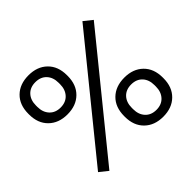

<svg xmlns="http://www.w3.org/2000/svg" viewBox="-172 -909 1118 1118"><g transform="rotate(-45 386.5 -350.0)"><path d="M133.8 13.8 81.8 -27.8 639.2 -713.8 691.2 -672.2ZM420 -144.8V-151Q420 -224.2 463.4 -266.6Q506.8 -309 579 -309Q650.8 -309 694.4 -266.6Q738 -224.2 738 -151V-144.8Q738 -72.5 694.6 -29.8Q651.2 13 579 13Q506.8 13 463.4 -29.8Q420 -72.5 420 -144.8ZM672.5 -142.2V-153.8Q672.5 -198.5 647.4 -225.5Q622.2 -252.5 579 -252.5Q535.8 -252.5 510.6 -225.5Q485.5 -198.5 485.5 -153.8V-142.2Q485.5 -98.2 510.6 -70.9Q535.8 -43.5 579 -43.5Q622.2 -43.5 647.4 -70.9Q672.5 -98.2 672.5 -142.2ZM35 -548.8V-555Q35 -628.2 78.4 -670.6Q121.8 -713 194 -713Q265.8 -713 309.4 -670.6Q353 -628.2 353 -555V-548.8Q353 -476.5 309.6 -433.8Q266.2 -391 194 -391Q121.8 -391 78.4 -433.8Q35 -476.5 35 -548.8ZM287.5 -546.2V-557.8Q287.5 -602.5 262.4 -629.5Q237.2 -656.5 194 -656.5Q150.8 -656.5 125.6 -629.5Q100.5 -602.5 100.5 -557.8V-546.2Q100.5 -502.2 125.6 -474.9Q150.8 -447.5 194 -447.5Q237.2 -447.5 262.4 -474.9Q287.5 -502.2 287.5 -546.2Z"/></g></svg>

Font: Space 7353
Style: Regular
Weight: 400
Designer: Christine Claussen + Ruben Lyon  (Space 7353)
Version: Version 1.000;FEAKit 1.0